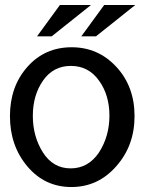

<svg xmlns="http://www.w3.org/2000/svg" viewBox="-20 -732 580 772"><path d="M448 -463Q375 -542 268 -542Q160 -542 90 -463Q20 -384 20 -265Q20 -146 90 -63Q160 20 267 20Q374 20 447 -63Q521 -146 521 -265Q521 -384 448 -463ZM153 -408Q194 -467 265 -467Q336 -467 378 -408Q420 -350 420 -267Q420 -184 378 -119Q335 -55 264 -55Q193 -55 152 -120Q112 -184 112 -266Q112 -349 153 -408ZM307 -586H366L524 -712H399ZM129 -586H188L346 -712H221Z"/></svg>

Font: Sawarabi Gothic
Style: Regular
Weight: 400
Designer: mshio (mshio@users.sourceforge.jp)
Version: Version 20141215